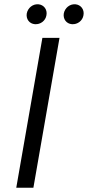

<svg xmlns="http://www.w3.org/2000/svg" viewBox="-20 -877 411 897"><path d="M56 0H136L258 -700H178ZM143 -764C169 -762 193 -780 197 -806C202 -832 185 -855 159 -857C133 -859 110 -840 105 -814C101 -788 117 -766 143 -764ZM316 -764C342 -762 366 -780 370 -806C375 -832 358 -855 332 -857C306 -859 283 -840 278 -814C274 -788 290 -766 316 -764Z"/></svg>

Font: Fixel Display 20240404
Style: Italic
Weight: 400
Italic angle: -10°
Designer: AlfaBravo + MacPaw
Foundry: Kyrylo Tkachov, Marchela Mozhyna, Serhii Makarenko, Maria Weinstein, Zakhar Kryvoshyya
Version: Version 1.211;Glyphs 3.2 (3225)